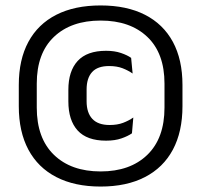

<svg xmlns="http://www.w3.org/2000/svg" viewBox="-20 -672 739 705"><path d="M349.5 13Q254 13 186.8 -21.8Q119.5 -56.5 84.2 -122.5Q49 -188.5 49 -282V-360Q49 -453 84.2 -518.2Q119.5 -583.5 186.8 -617.8Q254 -652 349.5 -652Q445 -652 512.2 -617.8Q579.5 -583.5 614.8 -518.2Q650 -453 650 -360V-282Q650 -188.5 614.8 -122.5Q579.5 -56.5 512.2 -21.8Q445 13 349.5 13ZM369.5 -155.5Q299 -155.5 265 -193Q231 -230.5 231 -300V-342Q231 -411 265.2 -448.2Q299.5 -485.5 369.5 -485.5Q400.5 -485.5 424 -477.5Q447.5 -469.5 461.5 -459.5L467 -402Q450.5 -413.5 429.8 -421.5Q409 -429.5 380.5 -429.5Q338 -429.5 318 -407.2Q298 -385 298 -343.5V-300Q298 -258 319 -235.5Q340 -213 382.5 -213Q411 -213 432 -221Q453 -229 469.5 -240.5L464.5 -182.5Q449.5 -172 425.8 -163.8Q402 -155.5 369.5 -155.5ZM349.5 -42.5Q458 -42.5 521 -103.5Q584 -164.5 584 -277V-365Q584 -476.5 521 -536.5Q458 -596.5 349.5 -596.5Q241 -596.5 178 -536.5Q115 -476.5 115 -365V-277Q115 -164.5 178 -103.5Q241 -42.5 349.5 -42.5Z"/></svg>

Font: Anek Gujarati Medium
Style: Regular
Weight: 500
Designer: Mrunmayee Ghaisas (Gujarati), Yesha Goshar (Latin)
Foundry: Ek Type
Version: Version 1.003